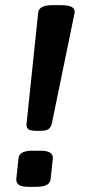

<svg xmlns="http://www.w3.org/2000/svg" viewBox="-20 -722 334 744"><path d="M123 -215Q97 -215 89 -222Q81 -229 83 -244L128 -673Q131 -702 183 -702H218Q274 -702 269 -672L181 -244Q178 -230 169 -222.5Q160 -215 134 -215ZM93 2Q64 2 53.5 -5.5Q43 -13 43 -27L52 -110Q53 -123 66 -130.5Q79 -138 107 -138H134Q163 -138 174 -130.5Q185 -123 185 -110L176 -27Q173 2 120 2Z"/></svg>

Font: Asap SemiBold
Style: Italic
Weight: 600
Italic angle: -6°
Designer: Pablo Cosgaya
Foundry: Omnibus-Type
Version: Version 3.001; ttfautohint (v1.8.3)